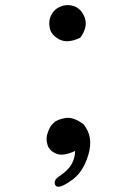

<svg xmlns="http://www.w3.org/2000/svg" viewBox="-20 -706 540 739"><path d="M289 -561Q240 -537 207 -555Q176 -572 171 -600Q166 -628 178 -649Q189 -672 216 -682Q242 -691 269 -681Q295 -669 307 -636Q318 -600 289 -561ZM302 -227Q341 -179 320 -110Q299 -39 251 -9Q204 24 193 7Q183 -13 212 -30Q226 -40 237 -50.5Q248 -61 255 -73Q262 -86 265.5 -98.5Q269 -111 269 -125Q225 -104 198 -114Q170 -125 163 -148Q155 -174 164 -196Q172 -221 187 -233Q198 -246 233 -252Q265 -256 302 -227Z"/></svg>

Font: Yomogi
Style: Regular
Weight: 400
Designer: satsuyako
Foundry: satsuyako
Version: Version 3.100